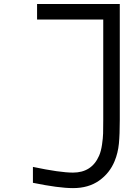

<svg xmlns="http://www.w3.org/2000/svg" viewBox="-20 -937 707 967"><path d="M583.3 -333.3Q583.3 -260.4 578.8 -213.5Q574.2 -166.7 557.3 -125.7Q532.6 -65.1 479.2 -27.3Q425.8 10.4 347.7 10.4Q276 10.4 145.8 -16.3V-96.4Q281.9 -67.7 347.7 -67.7Q442.1 -67.7 479.2 -153Q488.9 -175.1 493.8 -208.3Q498.7 -241.5 499.3 -265.3Q500 -289.1 500 -333.3V-838.5H166.7V-916.7H583.3Z"/></svg>

Font: Monoid
Style: Regular
Weight: 400
Width: 4
Monospace: yes
Designer: Andreas Larsen (@larsenwork)
Version: Version 0.61